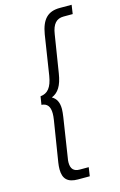

<svg xmlns="http://www.w3.org/2000/svg" viewBox="-133 -824 623 994"><g transform="rotate(-15 179.0 -327.0)"><path d="M156 114H219L226 67H178C147 67 131 52 131 17C131 9 132 0 134 -10L166 -218C168 -234 170 -247 170 -260C170 -296 158 -318 135 -331C171 -346 192 -378 202 -442L234 -643C242 -697 264 -720 302 -720H351L358 -768H295C230 -768 197 -734 184 -656L151 -443C141 -382 119 -356 80 -352L73 -308C103 -306 118 -288 118 -250C118 -240 117 -229 115 -216L80 3C78 16 77 28 77 39C77 91 102 114 156 114Z"/></g></svg>

Font: Arthouse Owned Light
Style: Italic
Weight: 300
Italic angle: -10°
Designer: Jeremy Tribby
Foundry: Tribby Type
Version: Version 1.000;PS 001.000;hotconv 1.0.88;makeotf.lib2.5.64775